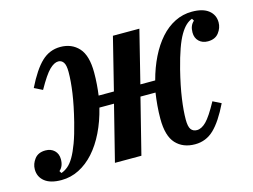

<svg xmlns="http://www.w3.org/2000/svg" viewBox="-90 -667 1072 813"><g transform="rotate(-15 446.5 -261.0)"><path d="M88 12Q40 12 15 -8Q-10 -28 -10 -61Q-10 -85 6 -106Q22 -127 54 -127Q78 -127 93 -112.5Q108 -98 108 -74Q108 -43 89 -27L95 -17Q110 -22 124 -33.5Q138 -45 151 -67Q164 -89 177 -124Q190 -159 203 -211Q220 -279 227.5 -331Q235 -383 235 -423Q235 -453 226.5 -465Q218 -477 204 -477Q186 -477 165 -456.5Q144 -436 111 -377L75 -395Q111 -468 146 -501Q181 -534 228 -534Q278 -534 308.5 -500.5Q339 -467 339 -392Q339 -366 337 -340Q335 -314 332 -293H399L456 -522H572L515 -293H580Q594 -346 616 -390.5Q638 -435 666.5 -467Q695 -499 730 -516.5Q765 -534 805 -534Q853 -534 878 -514Q903 -494 903 -461Q903 -437 887 -416Q871 -395 839 -395Q815 -395 800 -409.5Q785 -424 785 -448Q785 -479 804 -495L798 -505Q784 -500 771 -488Q758 -476 745 -454Q732 -432 719.5 -397Q707 -362 694 -311Q677 -243 669.5 -190Q662 -137 662 -99Q662 -68 671 -56Q680 -44 697 -44Q717 -44 738 -65Q759 -86 791 -145L827 -127Q792 -55 757 -21.5Q722 12 674 12Q621 12 590 -21.5Q559 -55 559 -130Q559 -159 561.5 -188Q564 -217 568 -243H502L441 0H325L386 -243H322Q308 -186 285 -139Q262 -92 232 -58.5Q202 -25 165.5 -6.5Q129 12 88 12Z"/></g></svg>

Font: IBM Plex Serif SemiBold
Style: Italic
Weight: 600
Italic angle: -14°
Designer: Mike Abbink, Paul van der Laan, Pieter van Rosmalen
Foundry: Bold Monday
Version: Version 2.5